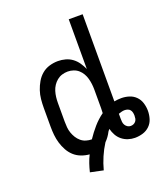

<svg xmlns="http://www.w3.org/2000/svg" viewBox="-153 -840 923 1064"><g transform="rotate(-20 308.5 -308.5)"><path d="M274 118 198 102Q204 77 212 53.5Q220 30 231 8Q206 6 182.5 -3Q159 -12 141 -28.5Q123 -45 111 -67Q99 -89 92 -112.5Q85 -136 82.5 -160.5Q80 -185 80 -210V-320Q80 -346 82.5 -371.5Q85 -397 93 -421Q101 -445 114 -467.5Q127 -490 146.5 -506.5Q166 -523 191 -530.5Q216 -538 242 -538Q264 -538 286 -532Q308 -526 326 -512.5Q344 -499 356.5 -480.5Q369 -462 378 -442V-735H460V-221Q470 -223 480.5 -224Q491 -225 502 -225Q525 -225 547.5 -218Q570 -211 586.5 -194.5Q603 -178 610 -155Q617 -132 617 -109Q617 -85 610 -62Q603 -39 586 -22.5Q569 -6 546 1Q523 8 499 8Q479 8 459 1.5Q439 -5 423 -18Q407 -31 397 -49Q387 -67 382 -87Q379 -84 376.5 -81Q374 -78 372 -75Q365 -61 356 -48.5Q347 -36 336 -25Q315 8 299.5 44Q284 80 274 118ZM271 -66Q293 -99 319 -129Q345 -159 377 -182Q377 -189 377.5 -196Q378 -203 378 -210V-320Q378 -337 376 -353.5Q374 -370 369.5 -386.5Q365 -403 356.5 -417.5Q348 -432 335.5 -443Q323 -454 306.5 -459.5Q290 -465 273 -465Q256 -465 239.5 -460Q223 -455 209.5 -444Q196 -433 186.5 -418.5Q177 -404 172 -387.5Q167 -371 165 -354Q163 -337 163 -320V-210Q163 -193 164.5 -176Q166 -159 171.5 -143Q177 -127 186 -112.5Q195 -98 208 -87Q221 -76 237.5 -71Q254 -66 271 -66ZM499 -62Q508 -62 516 -65.5Q524 -69 529.5 -76Q535 -83 536.5 -91.5Q538 -100 538 -109Q538 -118 536 -127Q534 -136 528.5 -143Q523 -150 514 -153Q505 -156 496 -156Q487 -156 478 -153.5Q469 -151 460 -148Q460 -141 460 -134Q460 -127 460 -120Q460 -110 461 -100Q462 -90 467 -81.5Q472 -73 480.5 -67.5Q489 -62 499 -62Z"/></g></svg>

Font: Iosevka Mono
Style: Regular
Weight: 400
Designer: Belleve Invis
Foundry: Belleve Invis
Version: Version 11.1.1